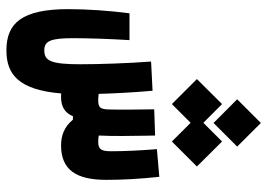

<svg xmlns="http://www.w3.org/2000/svg" viewBox="-142 -545 870 626"><g transform="rotate(90 293.0 -232.0)"><path d="M144 182.1C221.2 182.1 272.9 144 284.7 3.4C288.6 3.9 292.5 3.9 296.9 3.9C327.1 3.9 347.7 -7.8 358.9 -34.7H370.1C393.6 -6.8 420.9 3.9 454.1 3.9C533.2 3.9 566.4 -44.9 566.4 -143.1C566.4 -196.8 563.5 -250.5 556.6 -316.4L466.3 -308.6C471.2 -247.1 473.1 -199.7 473.1 -159.2C473.1 -127.4 466.8 -117.2 442.9 -117.2C435.5 -117.2 428.2 -117.7 421.9 -119.1C424.3 -164.1 423.3 -223.6 422.4 -277.3C422.4 -286.1 421.9 -294.4 421.9 -302.7L336.4 -299.8C337.4 -247.6 337.9 -191.9 336.9 -150.9C335.9 -124 330.6 -117.2 306.6 -117.2C301.3 -117.2 293.9 -117.7 286.1 -118.7C284.7 -170.4 281.2 -233.9 275.9 -294.4L180.7 -289.6C186.5 -211.4 189.5 -119.6 189.5 -59.1C189.5 36.1 178.7 58.6 144.5 58.6C113.8 58.6 104.5 38.6 104.5 -35.6C104.5 -84.5 106.9 -156.7 110.8 -219.2H23.4C15.1 -156.7 9.8 -82.5 9.8 -20C9.8 131.3 55.2 182.1 144 182.1ZM441.4 -357.4 522.9 -439 441.4 -521 380.4 -460 319.3 -521 237.8 -439 319.3 -357.4 380.4 -418.5ZM380.9 -493.2 458 -570.3 380.9 -647.5 303.7 -570.3Z"/></g></svg>

Font: Cascadia Mono SemiBold
Style: Regular
Weight: 600
Monospace: yes
Designer: Aaron Bell
Foundry: Saja Typeworks
Version: Version 2404.023